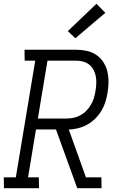

<svg xmlns="http://www.w3.org/2000/svg" viewBox="-33 -999 653 1019"><path d="M-12 0 -13 -58H51L154 -677H98L97 -735H371Q400 -735 427.5 -729Q455 -723 477.5 -708Q500 -693 515 -670Q530 -647 536.5 -620.5Q543 -594 543 -565.5Q543 -537 538 -508Q534 -483 526.5 -458.5Q519 -434 505.5 -411.5Q492 -389 472.5 -369.5Q453 -350 430 -337.5Q407 -325 381.5 -318.5Q356 -312 332 -312L423 -58H505L506 0H377L264 -312H158L116 -58H173L174 0ZM168 -370H321Q340 -370 358.5 -374Q377 -378 395 -388Q413 -398 426.5 -412.5Q440 -427 450 -444Q460 -461 465.5 -479.5Q471 -498 474 -517Q477 -536 478 -555.5Q479 -575 475.5 -593.5Q472 -612 463.5 -628Q455 -644 441 -655.5Q427 -667 409 -672Q391 -677 372 -677H219ZM367 -796 327 -834 479 -979 526 -931Z"/></svg>

Font: Iosevka Etoile Light
Style: Italic
Weight: 300
Italic angle: -9°
Designer: Belleve Invis
Foundry: Belleve Invis
Version: Version 22.1.2; ttfautohint (v1.8.4)